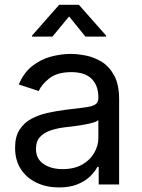

<svg xmlns="http://www.w3.org/2000/svg" viewBox="-20 -781 602 813"><path d="M230 12.7Q178.2 12.7 136 -6.8Q93.8 -26.4 68.8 -64Q43.9 -101.6 43.9 -155.3Q43.9 -202.1 62.5 -231.4Q81.1 -260.7 112.1 -277.6Q143.1 -294.4 180.7 -302.7Q218.3 -311 256.3 -315.9Q305.2 -322.3 335.9 -325.7Q366.7 -329.1 381.6 -337.4Q396.5 -345.7 396.5 -365.7V-368.7Q396.5 -419.4 367.7 -447.5Q338.9 -475.6 282.2 -475.6Q223.1 -475.6 189.9 -450Q156.7 -424.3 144 -395.5L59.6 -423.3Q80.6 -473.1 116.2 -501.2Q151.9 -529.3 194.8 -541Q237.8 -552.7 279.8 -552.7Q307.1 -552.7 342 -546.1Q377 -539.6 409.4 -520Q441.9 -500.5 463.1 -462.2Q484.4 -423.8 484.4 -359.9V0H397.9V-74.2H392.1Q382.8 -55.2 362.3 -34.9Q341.8 -14.6 309.1 -1Q276.4 12.7 230 12.7ZM245.1 -64.9Q293.9 -64.9 327.6 -84Q361.3 -103 378.9 -133.5Q396.5 -164.1 396.5 -197.3V-272.9Q391.1 -266.6 373 -261.5Q355 -256.3 331.8 -252.4Q308.6 -248.5 286.9 -245.8Q265.1 -243.2 252.4 -241.7Q220.7 -237.8 193.1 -228.3Q165.5 -218.8 148.9 -200.4Q132.3 -182.1 132.3 -150.9Q132.3 -108.4 164.3 -86.7Q196.3 -64.9 245.1 -64.9ZM202.1 -626H115.7V-630.4L230.5 -760.7H314L429.2 -630.4V-626H341.8L272.5 -711.4Z"/></svg>

Font: Inter
Style: Regular
Weight: 400
Designer: Rasmus Andersson
Foundry: rsms
Version: Version 4.001;git-9221beed3